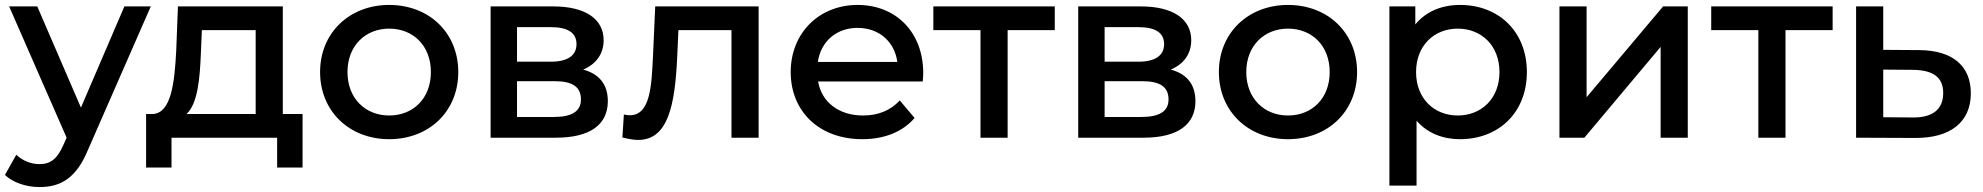

<svg xmlns="http://www.w3.org/2000/svg" viewBox="-35 -558 8034 778"><path d="M116 -532H2L235 0L222 29C197 86 170 107 125 107C90 107 56 93 31 69L-15 151C19 183 73 200 125 200C210 200 274 165 322 48L576 -532H469L293 -122Z M721 -96C766 -138 775 -239 779 -343L783 -436H1001V-96ZM660 0H1088V121H1191V-96H1111V-532H686L679 -351C672 -222 659 -100 584 -96H557V121H660Z M1542 6C1704 6 1822 -107 1822 -266C1822 -425 1704 -538 1542 -538C1381 -538 1262 -425 1262 -266C1262 -107 1381 6 1542 6ZM1542 -90C1446 -90 1373 -159 1373 -266C1373 -373 1446 -442 1542 -442C1639 -442 1711 -373 1711 -266C1711 -159 1639 -90 1542 -90Z M2213 -229C2286 -229 2319 -205 2319 -155C2319 -106 2281 -84 2208 -84H2060V-229ZM2197 -448C2265 -448 2301 -426 2301 -379C2301 -333 2265 -308 2197 -308H2060V-448ZM2217 0C2359 0 2428 -55 2428 -148C2428 -214 2395 -258 2328 -276C2380 -298 2411 -339 2411 -395C2411 -483 2334 -532 2207 -532H1953V0Z M2487 -1C2511 5 2532 9 2551 9C2674 9 2700 -137 2709 -325L2714 -436H2929V0H3039V-532H2620L2611 -331C2605 -215 2602 -91 2517 -91C2510 -91 2502 -92 2493 -94Z M3279 -307C3291 -390 3354 -445 3440 -445C3527 -445 3590 -389 3601 -307ZM3459 6C3549 6 3623 -24 3671 -80L3611 -151C3573 -110 3523 -90 3462 -90C3363 -90 3294 -145 3280 -228H3704C3705 -239 3706 -253 3706 -262C3706 -427 3596 -538 3440 -538C3284 -538 3169 -424 3169 -266C3169 -107 3284 6 3459 6Z M4048 -436H4239V-532H3747V-436H3938V0H4048Z M4594 -229C4667 -229 4700 -205 4700 -155C4700 -106 4662 -84 4589 -84H4441V-229ZM4578 -448C4646 -448 4682 -426 4682 -379C4682 -333 4646 -308 4578 -308H4441V-448ZM4598 0C4740 0 4809 -55 4809 -148C4809 -214 4776 -258 4709 -276C4761 -298 4792 -339 4792 -395C4792 -483 4715 -532 4588 -532H4334V0Z M5184 6C5346 6 5464 -107 5464 -266C5464 -425 5346 -538 5184 -538C5023 -538 4904 -425 4904 -266C4904 -107 5023 6 5184 6ZM5184 -90C5088 -90 5015 -159 5015 -266C5015 -373 5088 -442 5184 -442C5281 -442 5353 -373 5353 -266C5353 -159 5281 -90 5184 -90Z M5872 -90C5776 -90 5703 -159 5703 -266C5703 -373 5776 -442 5872 -442C5968 -442 6041 -373 6041 -266C6041 -159 5968 -90 5872 -90ZM5705 -69C5749 -18 5812 6 5881 6C6038 6 6152 -102 6152 -266C6152 -430 6038 -538 5881 -538C5808 -538 5743 -512 5700 -459V-532H5595V194H5705Z M6385 0 6694 -368V0H6804V-532H6704L6394 -164V-532H6284V0Z M7200 -436H7391V-532H6899V-436H7090V0H7200Z M7596 -276 7716 -275C7797 -274 7839 -246 7839 -181C7839 -115 7796 -81 7716 -82L7596 -83ZM7596 -532H7486V0L7725 1C7869 2 7951 -64 7951 -180C7951 -290 7878 -354 7742 -355L7596 -356Z"/></svg>

Font: Montserrat-Alt1 SemBd
Style: Regular
Weight: 600
Designer: Differentunic
Foundry: Differentunic
Version: Version 7.222